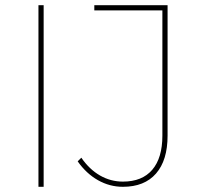

<svg xmlns="http://www.w3.org/2000/svg" viewBox="-20 -719 775 739"><path d="M148 -699V0H128V-699ZM453 0Q402 0 357 -25.5Q312 -51 279 -98L293 -112Q324 -67 365 -43.5Q406 -20 453 -20Q527 -20 566 -65.5Q605 -111 605 -197V-679H343V-699H625V-197Q625 -102 580.5 -51Q536 0 453 0Z"/></svg>

Font: Montserrat-Arabic Thin
Style: Regular
Weight: 250
Designer: Mohamed Gaber
Foundry: Kief Type Foundry
Version: Version 5.008